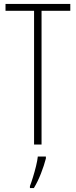

<svg xmlns="http://www.w3.org/2000/svg" viewBox="-20 -734 385 975"><path d="M191 0H153V-679H8V-714H337V-679H191ZM213 71Q204 106 188 147Q172 188 152 221H132V211Q139 193 147.5 165.5Q156 138 163 109.5Q170 81 172 61H213Z"/></svg>

Font: Noto Sans Gujarati ExtraCondensed ExtraLight
Style: Regular
Weight: 200
Width: 2
Designer: Jelle Bosma - Monotype Design Team, Universal Thirst
Foundry: Monotype Imaging Inc.
Version: Version 2.106; ttfautohint (v1.8.4.7-5d5b)